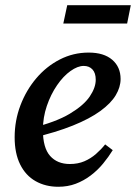

<svg xmlns="http://www.w3.org/2000/svg" viewBox="-20 -700 520 734"><path d="M203 14Q154 14 116 -7.5Q78 -29 57 -71.5Q36 -114 36 -175Q36 -239 58 -297Q80 -355 118.5 -400.5Q157 -446 208.5 -472.5Q260 -499 319 -499Q377 -499 409 -471.5Q441 -444 441 -398Q441 -367 422.5 -336Q404 -305 363.5 -275.5Q323 -246 258.5 -220Q194 -194 101 -172L99 -210Q193 -233 246.5 -265Q300 -297 323 -331Q346 -365 346 -395Q346 -421 333.5 -434.5Q321 -448 300 -448Q277 -448 249.5 -428.5Q222 -409 198 -374Q174 -339 159 -295Q144 -251 144 -203Q144 -135 171.5 -104Q199 -73 247 -73Q278 -73 302.5 -83.5Q327 -94 347 -111.5Q367 -129 382 -148L411 -126Q395 -100 374 -74.5Q353 -49 326.5 -29Q300 -9 269.5 2.5Q239 14 203 14ZM222 -610 237 -680H480L466 -610Z"/></svg>

Font: Source Serif 4 18pt SemiBold
Style: Italic
Weight: 600
Italic angle: -12°
Designer: Frank Grießhammer
Foundry: Adobe Systems Incorporated
Version: Version 4.004;hotconv 1.0.116;makeotfexe 2.5.65601